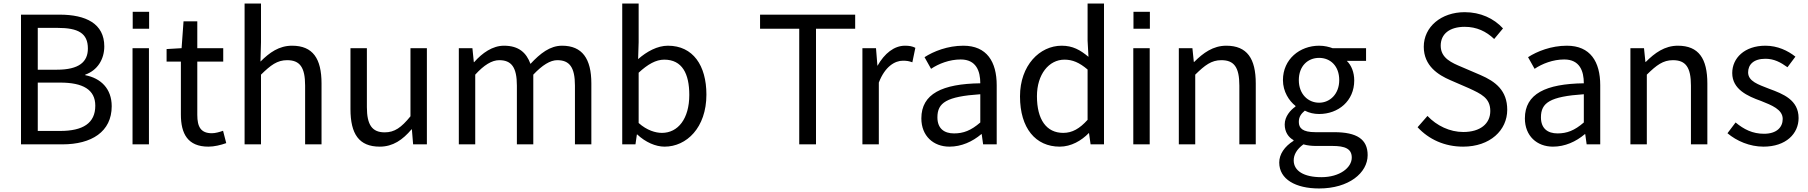

<svg xmlns="http://www.w3.org/2000/svg" viewBox="-20 -817 10247 1088"><path d="M318 -734H99V1H334C498 1 613 -70 613 -215C613 -315 551 -374 463 -391V-394C532 -418 571 -481 571 -554C571 -683 467 -734 318 -734ZM302 -422H194V-659H306C423 -659 478 -629 478 -542C478 -467 429 -422 302 -422ZM321 -75H194V-349H321C450 -349 520 -309 520 -218C520 -119 450 -75 321 -75Z M731 -544V1H824V-544ZM732 -654H825V-750H732Z M1161 14C1194 14 1231 5 1262 -6L1244 -76C1225 -69 1200 -62 1181 -62C1118 -62 1098 -98 1098 -166V-468H1245V-544H1098V-696H1020L1009 -544L924 -539V-468H1005V-168C1005 -59 1044 14 1161 14Z M1459 -797H1366V1H1459V-394C1514 -448 1551 -476 1607 -476C1679 -476 1709 -436 1709 -332V1H1802V-344C1802 -485 1753 -558 1635 -558C1561 -558 1507 -519 1456 -468L1459 -578Z M2132 14C2207 14 2262 -25 2312 -84H2314L2321 1H2399V-544H2306V-158C2254 -94 2216 -67 2160 -67C2089 -67 2059 -109 2059 -210V-544H1966V-199C1966 -58 2014 14 2132 14Z M2657 -544H2580V1H2673V-394C2722 -448 2767 -476 2809 -476C2878 -476 2909 -436 2909 -332V1H3002V-394C3053 -448 3098 -476 3138 -476C3207 -476 3238 -436 3238 -332V1H3331V-344C3331 -485 3279 -558 3165 -558C3097 -558 3042 -515 2986 -455C2963 -518 2920 -558 2836 -558C2771 -558 2713 -517 2667 -465H2665Z M3746 14C3870 14 3983 -93 3983 -281C3983 -446 3907 -558 3765 -558C3705 -558 3645 -525 3596 -482L3599 -578V-797H3506V1H3581L3589 -55H3591C3638 -11 3695 14 3746 14ZM3731 -64C3695 -64 3646 -78 3599 -120V-405C3651 -453 3697 -479 3744 -479C3846 -479 3886 -399 3886 -279C3886 -144 3822 -64 3731 -64Z M4287 -654H4509V1H4604V-654H4826V-734H4287Z M4944 -544H4867V1H4960V-349C4995 -441 5052 -473 5096 -473C5119 -473 5130 -471 5150 -464L5167 -546C5150 -555 5132 -558 5108 -558C5047 -558 4992 -514 4953 -445H4952Z M5360 14C5428 14 5490 -14 5541 -57H5543L5551 1H5628V-334C5628 -467 5572 -558 5439 -558C5350 -558 5270 -526 5219 -493L5256 -427C5299 -456 5360 -480 5424 -480C5512 -480 5535 -414 5535 -345C5320 -342 5201 -286 5201 -146C5201 -47 5269 14 5360 14ZM5386 -61C5330 -61 5292 -89 5292 -152C5292 -235 5343 -270 5535 -283V-123C5482 -77 5439 -61 5386 -61Z M5985 14C6050 14 6108 -20 6150 -63H6151L6160 1H6236V-797H6143V-587L6148 -495C6101 -534 6059 -558 5996 -558C5872 -558 5760 -447 5760 -271C5760 -90 5849 14 5985 14ZM6005 -64C5910 -64 5856 -139 5856 -272C5856 -396 5924 -479 6012 -479C6057 -479 6096 -463 6143 -423V-138C6098 -88 6056 -64 6005 -64Z M6402 -544V1H6495V-544ZM6403 -654H6496V-750H6403Z M6737 -544H6660V1H6753V-394C6808 -448 6845 -476 6901 -476C6973 -476 7003 -436 7003 -332V1H7096V-344C7096 -485 7047 -558 6929 -558C6854 -558 6798 -517 6747 -466H6745Z M7455 251C7623 251 7730 163 7730 62C7730 -28 7669 -68 7540 -68H7434C7361 -68 7340 -91 7340 -126C7340 -156 7354 -173 7374 -190C7399 -177 7426 -171 7455 -171C7564 -171 7654 -245 7654 -361C7654 -407 7638 -447 7612 -472H7721V-544H7531C7512 -551 7486 -558 7455 -558C7346 -558 7250 -482 7250 -363C7250 -298 7285 -245 7321 -217V-213C7293 -194 7260 -157 7260 -112C7260 -69 7281 -39 7310 -23V-19C7259 13 7229 57 7229 104C7229 199 7322 251 7455 251ZM7455 -235C7392 -235 7340 -284 7340 -363C7340 -443 7391 -489 7455 -489C7519 -489 7569 -443 7569 -363C7569 -284 7516 -235 7455 -235ZM7468 187C7368 187 7311 151 7311 92C7311 60 7328 29 7366 1C7390 8 7416 10 7436 10H7530C7602 10 7640 26 7640 76C7640 133 7572 187 7468 187Z M8271 14C8424 14 8521 -79 8521 -195C8521 -304 8455 -355 8369 -392L8264 -437C8207 -461 8144 -487 8144 -558C8144 -626 8196 -665 8280 -665C8348 -665 8402 -639 8447 -596L8497 -656C8445 -713 8369 -748 8280 -748C8147 -748 8048 -665 8048 -552C8048 -443 8131 -392 8198 -363L8304 -317C8373 -285 8425 -262 8425 -188C8425 -116 8368 -69 8272 -69C8196 -69 8122 -104 8069 -160L8013 -96C8077 -27 8166 14 8271 14Z M8780 14C8848 14 8910 -14 8961 -57H8963L8971 1H9048V-334C9048 -467 8992 -558 8859 -558C8770 -558 8690 -526 8639 -493L8676 -427C8719 -456 8780 -480 8844 -480C8932 -480 8955 -414 8955 -345C8740 -342 8621 -286 8621 -146C8621 -47 8689 14 8780 14ZM8806 -61C8750 -61 8712 -89 8712 -152C8712 -235 8763 -270 8955 -283V-123C8902 -77 8859 -61 8806 -61Z M9296 -544H9219V1H9312V-394C9367 -448 9404 -476 9460 -476C9532 -476 9562 -436 9562 -332V1H9655V-344C9655 -485 9606 -558 9488 -558C9413 -558 9357 -517 9306 -466H9304Z M9973 14C10101 14 10172 -60 10172 -148C10172 -251 10084 -285 10005 -314C9944 -338 9886 -356 9886 -407C9886 -450 9916 -484 9984 -484C10033 -484 10070 -464 10109 -436L10154 -496C10111 -530 10053 -558 9984 -558C9866 -558 9796 -488 9796 -403C9796 -311 9883 -272 9959 -245C10019 -221 10082 -197 10082 -143C10082 -96 10048 -59 9976 -59C9911 -59 9862 -84 9815 -123L9769 -62C9821 -18 9895 14 9973 14Z"/></svg>

Font: Bithumb Trading Sans
Style: Regular
Weight: 400
Designer: HamHyungwon
Foundry: Bithumb
Version: Version 1.300;FEAKit 1.0